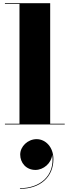

<svg xmlns="http://www.w3.org/2000/svg" viewBox="-20 -770 430 1188"><path d="M10.5 -4.5V0H380.5V-4.5H290.5V-750H10.5V-745.5H100.5V-4.5ZM105 186.5C105 236.5 141 281.5 199.5 281.5C248 281.5 299 240.5 303 186C321.5 320.5 224.5 394.5 103.5 394.5V398.5C227.5 398.5 310.5 326.5 310.5 214.5C310.5 140 262 91 206.5 91C152 91 105 136 105 186.5Z"/></svg>

Font: Bodoni* 36pt Fatface
Style: Regular
Weight: 900
Version: Version 2.3